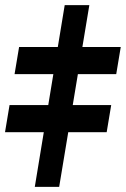

<svg xmlns="http://www.w3.org/2000/svg" viewBox="-82 -726 490 746"><path d="M265.1 -706.1 147.9 0H53.2L169.4 -706.1ZM-25.4 -438 -7.8 -543.5H387.2L369.6 -438ZM-62.5 -212.4 -44.9 -317.9H350.1L332.5 -212.4Z"/></svg>

Font: Inter 20pt Black
Style: Italic
Weight: 900
Italic angle: -9.3988°
Version: Version 4.001;git-66647c0bb